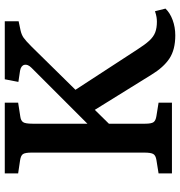

<svg xmlns="http://www.w3.org/2000/svg" viewBox="5 -745 754 804"><g transform="rotate(-90 382.0 -343.0)"><path d="M636 14Q576 14 539 -10.5Q502 -35 471 -86L324 -323L266 -264V-112Q266 -86 272.5 -77Q279 -68 298 -65L354 -56V0H58V-56L114 -65Q133 -68 139 -78Q145 -88 145 -116V-588Q145 -614 139 -623.5Q133 -633 112 -636L58 -644V-700H354V-644L296 -635Q280 -633 273 -624Q266 -615 266 -584V-354L500 -588Q516 -604 512.5 -618Q509 -632 488 -636L441 -643L452 -700H695V-642L657 -634Q639 -630 626.5 -621.5Q614 -613 589 -588L408 -404L576 -146Q597 -113 613.5 -95Q630 -77 648.5 -70Q667 -63 693 -63Q702 -63 712 -64.5Q722 -66 737 -71L748 -27Q730 -8 700 3Q670 14 636 14Z"/></g></svg>

Font: Literata 12pt Medium
Style: Regular
Weight: 500
Designer: Latin by Veronika Burian and Jose Scaglione. Greek by Irene Vlachou. Cyrillic by Vera Evstafieva.
Foundry: TypeTogether
Version: Version 3.002